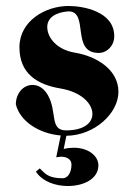

<svg xmlns="http://www.w3.org/2000/svg" viewBox="-20 -436 450 642"><path d="M376 -129C376 -201 307 -247 230 -260C174 -269 138 -307 138 -346C138 -376 165 -395 209 -398C279 -398 216 -259 310 -259C338 -259 362 -283 362 -315C362 -398 258 -416 209 -416C132 -416 45 -366 45 -278C45 -190 104 -153 183 -140C253 -128 289 -89 289 -55C289 -26 262 0 201 0C145 0 172 -62 140 -118C127 -141 108 -152 89 -152C57 -152 33 -123 33 -87C47 -30 111 11 183 17L168 90C174 89 180 88 185 88C205 88 219 98 219 114C219 138 209 160 189 160C147 160 133 147 121 135L113 127L100 138C122 171 165 186 207 186C260 186 309 162 309 117C309 85 275 58 227 58C217 58 205 59 193 62L202 18C296 17 376 -57 376 -129Z"/></svg>

Font: Purple Purse
Style: Regular
Weight: 400
Designer: Astigmatic (AOETI)
Foundry: Astigmatic (AOETI)
Version: Version 1.000